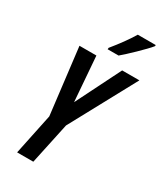

<svg xmlns="http://www.w3.org/2000/svg" viewBox="-229 -1024 945 1110"><g transform="rotate(30 243.5 -469.0)"><path d="M83 0 140 -273 87 -714H200L223 -416L372 -714H487L250 -276L191 0ZM239 -788Q271 -827 298.5 -865Q326 -903 347 -938H467L466 -930Q455 -916 434.5 -895Q414 -874 390.5 -851Q367 -828 345.5 -808.5Q324 -789 311 -778H238Z"/></g></svg>

Font: Noto Sans ExtraCondensed SemiBold
Style: Italic
Weight: 600
Width: 2
Italic angle: -12°
Designer: Monotype Design Team
Foundry: Monotype Imaging Inc.
Version: Version 2.013; ttfautohint (v1.8.4.7-5d5b)